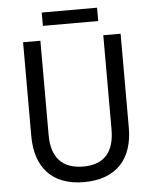

<svg xmlns="http://www.w3.org/2000/svg" viewBox="-58 -903 770 961"><g transform="rotate(-5 327.0 -422.0)"><path d="M466 -854H188V-787H466ZM572 -242V-714H485V-241C485 -132 437 -68 329 -68C223 -68 169 -127 169 -240V-714H82V-243C82 -84 166 10 325 10C492 10 572 -89 572 -242Z"/></g></svg>

Font: Noto Sans Arabic UI SmCn
Style: Regular
Weight: 400
Width: 4
Designer: Monotype Design Team, Nadine Chahine and Nizar Qandah
Foundry: Monotype Imaging Inc.
Version: Version 2.010